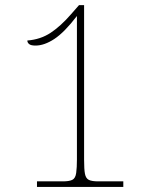

<svg xmlns="http://www.w3.org/2000/svg" viewBox="-20 -738 599 758"><path d="M466.8 -22V0H126V-22H228Q252.9 -22 265.1 -27.8Q277.8 -33.7 280.8 -55.2Q283.7 -76.7 283.7 -107.9V-674.8Q233.9 -609.9 194.3 -584Q154.8 -558.1 120.1 -558.1Q102.1 -558.1 95 -564Q87.9 -569.8 87.9 -578.1Q139.6 -582 179.7 -608.4Q219.7 -634.8 260.7 -682.1L292 -717.8H312V-107.9Q312 -68.8 315.4 -51.8Q318.8 -33.7 330.8 -27.8Q342.8 -22 367.7 -22Z"/></svg>

Font: Koh Santepheap Thin
Style: Regular
Weight: 100
Designer: Danh Hong
Version: Version 2.002; ttfautohint (v1.8.3)